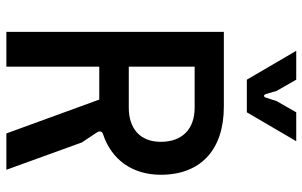

<svg xmlns="http://www.w3.org/2000/svg" viewBox="-198 -776 973 618"><g transform="rotate(90 289.0 -466.5)"><path d="M82 0H194V-299H300L409 0H526L438 -243L406 -291C400 -301 402 -308 411 -311C493 -338 542 -405 542 -497C542 -626 461 -700 323 -700H82ZM326 -394H194V-606H326C394 -606 436 -567 436 -497C436 -431 394 -394 326 -394ZM236 -774H341L434 -933H341L305 -870L294 -836C291 -827 285 -827 282 -836L272 -870L236 -933H143Z"/></g></svg>

Font: Finlandica Medium
Style: Regular
Weight: 500
Designer: Niklas Ekholm, Juho Hiilivirta, Jaakko Suomalainen
Foundry: Helsinki Type Studio
Version: Version 2.000;Glyphs 3.2 (3202)